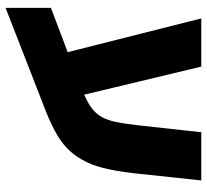

<svg xmlns="http://www.w3.org/2000/svg" viewBox="-46 -598 726 673"><g transform="rotate(90 316.5 -262.0)"><path d="M8 81V-78L267 -176Q313 -193 340.5 -208.5Q368 -224 383.5 -245Q399 -266 406.5 -299.5Q414 -333 420 -386L444 -605H613L589 -381Q583 -325 574 -281.5Q565 -238 549.5 -205Q534 -172 511.5 -146.5Q489 -121 455.5 -101Q422 -81 375 -62ZM181 -67 45 -605H214L343 -67Z"/></g></svg>

Font: Noto Sans Hebrew ExtraBold
Style: Regular
Weight: 800
Designer: Monotype Design Team
Foundry: Monotype Imaging Inc.
Version: Version 2.003